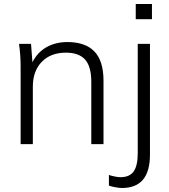

<svg xmlns="http://www.w3.org/2000/svg" viewBox="-20 -720 845 959"><path d="M75 0ZM83 0V-389Q83 -416 81 -444.5Q79 -473 75 -501H135L142 -409Q167 -459 212.5 -484.5Q258 -510 317 -510Q406 -510 451.5 -463Q497 -416 497 -316V0H436V-311Q436 -388 405 -422.5Q374 -457 309 -457Q233 -457 188.5 -411Q144 -365 144 -287V0ZM658 -624V-700H739V-624ZM589 219Q577 219 557 215.5Q537 212 524 207V154Q536 158 552.5 161.5Q569 165 582 165Q627 165 647.5 136.5Q668 108 668 45V-501H729V53Q729 219 589 219Z"/></svg>

Font: Winston Light
Style: Regular
Weight: 300
Designer: Original fonts by Vernon Adams / Changes by Cristiano Sobral
Foundry: Original fonts by Vernon Adams / Changes by Cristiano Sobral
Version: Version 2.503;July 17, 2020;FontCreator 13.0.0.2655 64-bit